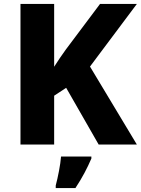

<svg xmlns="http://www.w3.org/2000/svg" viewBox="-20 -734 715 975"><path d="M675 0 437 -396 675 -714H488L314 -482C294 -454 273 -424 255 -395V-714H84V0H255V-248L316 -288L481 0ZM444 71V61H290C287 102 274 167 263 208V221H363C398 168 423 120 444 71Z"/></svg>

Font: Noto Sans Gurmukhi ExtraBold
Style: Regular
Weight: 800
Designer: Jelle Bosma - Monotype Design Team
Foundry: Monotype Imaging Inc.
Version: Version 2.004